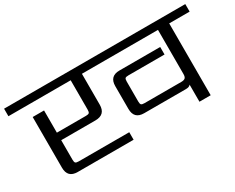

<svg xmlns="http://www.w3.org/2000/svg" viewBox="-108 -963 1595 1303"><g transform="rotate(-30 690.0 -311.0)"><path d="M1400 -622V-563H1240V0H1152V-134Q1142 -120 1116 -120H788Q710 -120 710 -199V-377Q710 -455 788 -455H1107V-396H824Q804 -396 798.5 -390Q793 -384 793 -365V-209Q793 -190 799 -184Q805 -178 824 -178H1112Q1134 -178 1143 -186.5Q1152 -195 1152 -217V-563H556V-321Q556 -243 477 -243H209V-90Q209 -71 215 -65Q221 -59 241 -59H636V0H198Q120 0 120 -79V-476H209V-302H437Q456 -302 462 -308Q468 -314 468 -333V-563H-20V-622Z"/></g></svg>

Font: Sarpanch
Style: Regular
Weight: 400
Designer: Manushi Parikh (Devanagari and Latin), Jyotish Sonowal (Devanagari)
Foundry: Indian Type Foundry
Version: Version 2.004;PS 1.0;hotconv 1.0.78;makeotf.lib2.5.61930; tt